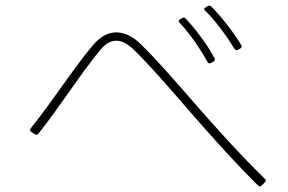

<svg xmlns="http://www.w3.org/2000/svg" viewBox="-20 -758 1040 694"><path d="M828 -581C830 -576 835 -575 840 -578L849 -583C854 -586 855 -590 852 -595C825 -640 782 -696 744 -734C740 -738 736 -739 731 -736L723 -731C720 -729 718 -727 718 -725C718 -723 720 -721 722 -719C763 -679 802 -623 828 -581ZM730 -534C732 -529 736 -528 742 -530L751 -535C756 -538 758 -542 755 -548C733 -591 689 -651 651 -691C648 -695 644 -695 639 -693L631 -688C628 -686 626 -684 626 -682C626 -680 627 -678 629 -676C668 -635 707 -576 730 -534ZM93 -281 106 -273C111 -270 115 -270 119 -275C200 -377 270 -490 343 -578C361 -600 380 -611 400 -611C420 -611 441 -600 463 -579C584 -461 716 -284 912 -88C916 -83 920 -83 925 -87L937 -99C940 -101 941 -103 941 -105C941 -108 940 -110 937 -112C740 -305 609 -482 486 -601C460 -626 430 -641 400 -641C372 -641 344 -627 318 -597C243 -509 174 -397 91 -294C87 -289 88 -285 93 -281Z"/></svg>

Font: LINE Seed JP_OTF Thin
Style: Regular
Weight: 250
Designer: LY Corporation & Fontrix & Fontworks
Version: Version 1.007